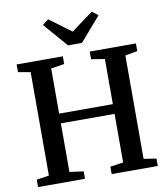

<svg xmlns="http://www.w3.org/2000/svg" viewBox="-102 -1061 1000 1146"><g transform="rotate(-10 398.0 -488.0)"><path d="M110.5 -56.5V-683.5L36 -696.5V-743H316V-696.5L235 -683.5V-410H560.5V-683.5L479 -696.5V-743H759V-696.5L684.5 -683.5V-56.5L760.5 -45V0H481V-45L560.5 -56.5V-351H235V-56.5L319.5 -45V0H35V-45ZM358 -802 231.5 -948 268 -975.5 400 -878 532 -975.5 568.5 -947.5 442.5 -802Z"/></g></svg>

Font: Merriweather 48pt SemiBold
Style: Regular
Weight: 600
Version: Version 2.100